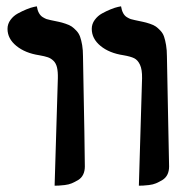

<svg xmlns="http://www.w3.org/2000/svg" viewBox="-20 -585 597 611"><path d="M153.8 5.9 164.1 -335.9Q164.6 -356.9 161.4 -370.4Q158.2 -383.8 150.1 -391.6Q142.1 -399.4 132.1 -402.8Q122.1 -406.2 105 -409.2Q60.1 -416 32 -439Q3.9 -461.9 3.9 -493.2Q3.9 -508.8 13.4 -521.7Q22.9 -534.7 36.9 -542.2Q50.8 -549.8 64.5 -555.4Q78.1 -561 87.9 -563L97.2 -564.9Q99.1 -552.2 104 -543.5Q108.9 -534.7 116.2 -530.3Q123.5 -525.9 128.4 -524.2Q133.3 -522.5 141.1 -521Q159.2 -517.6 167 -515.6Q176.3 -513.7 188.7 -509.5Q201.2 -505.4 208.3 -500.5Q215.3 -495.6 223.1 -487.3Q231 -479 234.9 -468Q238.8 -457 241.5 -441.4Q244.1 -425.8 244.1 -405.8Q244.6 -366.2 246.1 -294.9Q247.6 -223.6 248.5 -165.3Q249.5 -106.9 250 -55.2Q250 -40.5 244.6 -29.5Q239.3 -18.6 228.8 -12.2Q218.3 -5.9 208.5 -1.7Q198.7 2.4 185.8 3.9Q172.9 5.4 167 5.6Q161.1 5.9 153.8 5.9ZM421.9 5.9 432.1 -335.9Q432.6 -363.8 425.5 -378.9Q418.5 -394 407 -399.7Q395.5 -405.3 373 -409.2Q327.6 -416 299.8 -439Q272 -461.9 272 -493.2Q272 -508.8 281.5 -521.7Q291 -534.7 304.7 -542.2Q318.4 -549.8 332.3 -555.4Q346.2 -561 355.5 -563L365.2 -564.9Q367.2 -552.2 371.8 -543.5Q376.5 -534.7 383.8 -530.3Q391.1 -525.9 396.2 -524.2Q401.4 -522.5 409.2 -521Q427.2 -517.6 434.6 -515.6Q444.3 -513.7 456.8 -509.5Q469.2 -505.4 476.1 -500.5Q482.9 -495.6 490.7 -487.3Q498.5 -479 502.2 -468Q505.9 -457 508.5 -441.4Q511.2 -425.8 511.2 -405.8Q512.2 -346.7 514.6 -229.7Q517.1 -112.8 518.1 -55.2Q518.1 -40.5 512.7 -29.5Q507.3 -18.6 496.8 -12.2Q486.3 -5.9 476.6 -1.7Q466.8 2.4 453.9 3.9Q440.9 5.4 435.1 5.6Q429.2 5.9 421.9 5.9Z"/></svg>

Font: Linux Libertine G
Style: Semibold
Weight: 600
Designer: Philipp H. Poll
Foundry: Philipp H. Poll
Version: Version 5.1.1